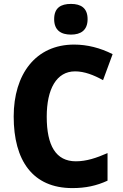

<svg xmlns="http://www.w3.org/2000/svg" viewBox="-20 -1045 627 982"><path d="M343 -1025C291 -1025 257 -1005 257 -947C257 -890 292 -868 343 -868C393 -868 428 -890 428 -947C428 -1004 394 -1025 343 -1025ZM364 -680C412 -680 460 -661 507 -635L556 -768C493 -800 426 -817 359 -817C162 -817 50 -665 50 -449C50 -224 147 -83 350 -83C418 -83 474 -95 530 -121V-262C473 -237 422 -220 368 -220C266 -220 219 -300 219 -448C219 -590 269 -680 364 -680Z"/></svg>

Font: Noto Sans Kannada UI SemiCondensed ExtraBold
Style: Regular
Weight: 800
Width: 4
Designer: Jelle Bosma - Monotype Design Team
Foundry: Monotype Imaging Inc.
Version: Version 2.005